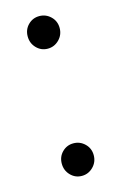

<svg xmlns="http://www.w3.org/2000/svg" viewBox="-90 -573 392 621"><g transform="rotate(-15 106.0 -262.5)"><path d="M53 -476Q53 -499 68.5 -514.5Q84 -530 106 -530Q128 -530 144 -514.5Q160 -499 160 -476Q160 -453 144 -437Q128 -421 106 -421Q84 -421 68.5 -437Q53 -453 53 -476ZM53 -50Q53 -73 68.5 -88.5Q84 -104 106 -104Q128 -104 144 -88.5Q160 -73 160 -50Q160 -27 144 -11Q128 5 106 5Q84 5 68.5 -11Q53 -27 53 -50Z"/></g></svg>

Font: CMG Sans
Style: Regular
Weight: 400
Designer: Julieta Ulanovsky
Foundry: Julieta Ulanovsky
Version: Version 7.200